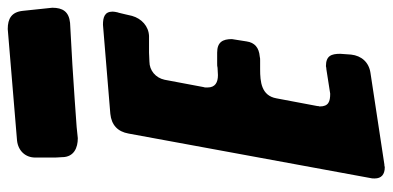

<svg xmlns="http://www.w3.org/2000/svg" viewBox="-279 -740 1014 496"><g transform="rotate(-90 228.0 -492.0)"><path d="M148 -801C193 -804 241 -808 309 -812L417 -818C446 -821 456 -837 456 -864L448 -940C445 -969 428 -979 401 -979L113 -955C86 -952 69 -933 69 -908V-867C69 -858 69 -848 70 -839V-837C71 -808 94 -798 119 -798ZM288 -42C315 -46 332 -65 335 -92L337 -120C337 -143 332 -157 305 -157L300 -156H298L234 -146C214 -146 201 -150 201 -173L202 -177V-179L222 -285C229 -324 265 -327 297 -327H320C323 -327 327 -327 330 -328C353 -330 366 -341 369 -362L375 -400C375 -424 367 -438 340 -438H312C308 -438 304 -438 301 -437L282 -436C263 -436 250 -443 250 -463C250 -468 250 -471 251 -473L270 -574C275 -597 294 -613 317 -613L340 -614H383C408 -615 428 -633 435 -658C438 -670 440 -681 443 -692L444 -695C445 -700 446 -704 446 -708C446 -729 431 -733 412 -733L182 -714C153 -711 136 -695 131 -667L16 -42C15 -39 15 -36 15 -31C15 -14 25 -5 44 -5L49 -6H51Z"/></g></svg>

Font: Bangerz
Style: Bold
Weight: 700
Designer: vernon adams
Foundry: Vernon Adams
Version: Version 2.10;December 28, 2023;FontCreator 13.0.0.2683 64-bi